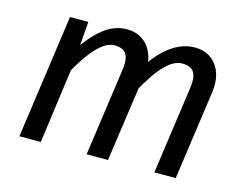

<svg xmlns="http://www.w3.org/2000/svg" viewBox="-80 -664 1008 789"><g transform="rotate(15 424.0 -269.5)"><path d="M373 -539Q409 -539 437.5 -520Q466 -501 480.5 -464Q495 -427 487 -372L434 0H343L395 -368Q401 -408 394.5 -428Q388 -448 373.5 -455Q359 -462 340 -462Q312 -462 286 -441Q260 -420 236 -387Q212 -354 191 -316L148 0H57L131 -527H209L201 -426Q237 -477 279 -508Q321 -539 373 -539ZM661 -539Q720 -539 753 -494.5Q786 -450 775 -375L722 0H631L683 -368Q689 -408 682.5 -428Q676 -448 661.5 -455Q647 -462 628 -462Q598 -462 570 -438.5Q542 -415 517 -378Q492 -341 470 -301L476 -415Q504 -455 533 -482.5Q562 -510 594 -524.5Q626 -539 661 -539Z"/></g></svg>

Font: Fira Sans Variable
Style: Italic
Weight: 397
Italic angle: -8°
Designer: Carrois Corporate & Edenspiekermann AG
Foundry: Carrois Corporate GbR & Edenspiekermann AG
Version: Version 4.202